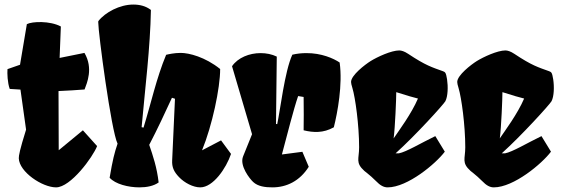

<svg xmlns="http://www.w3.org/2000/svg" viewBox="-20 -808 2457 838"><path d="M62 -117.2C64 -57.1 165 9.8 224.6 9.8C288.6 9.8 385.3 -122.6 403.8 -170.4L341.8 -239.3L236.3 -152.3L235.4 -410.6C272.9 -412.1 319.3 -415 349.1 -417.5C359.4 -445.3 388.2 -509.8 348.6 -577.1L240.2 -555.2L245.6 -692.4C198.2 -717.8 120.1 -714.8 97.2 -702.6L67.4 -525.4L12.7 -506.3C11.2 -488.3 12.7 -446.3 22.5 -419.9L69.3 -417L93.8 -242.2C65.9 -152.8 62 -129.4 62 -117.2Z M458.5 -32.2C483.4 -4.4 540 9.8 588.4 9.8C620.1 9.8 650.9 3.9 672.4 -11.7C665 -77.1 647.5 -128.4 631.3 -175.8C668.5 -247.1 698.2 -311.5 730.5 -381.3L743.7 -377L731.4 -107.9C730 -79.1 738.3 -59.1 761.2 -35.2C785.2 -9.8 823.2 9.8 854 9.8C910.2 9.8 967.3 -73.7 988.3 -136.2L944.8 -195.3L861.8 -151.9C906.2 -260.3 940.9 -423.3 940.9 -506.8C875 -559.6 804.7 -577.1 768.6 -577.1C740.7 -577.1 715.3 -571.3 705.1 -568.8C662.1 -465.3 639.6 -357.9 606.4 -251L604.5 -251.5L598.1 -252.9C613.8 -427.2 635.7 -600.1 638.7 -764.6C616.2 -781.7 590.3 -788.1 561.5 -788.1C502.9 -788.1 439 -754.4 409.2 -715.8C409.2 -714.8 408.7 -713.9 408.7 -711.9C408.7 -665 465.3 -237.3 493.2 -180.7C493.2 -180.2 492.7 -180.2 492.7 -179.7C479.5 -140.6 471.7 -110.8 458.5 -32.2Z M1085 -13.7C1106 5.9 1137.7 9.8 1168.9 9.8C1230.5 9.8 1288.1 -17.6 1327.6 -80.1L1299.8 -145.5L1210.4 -133.8C1233.9 -221.2 1261.2 -330.6 1281.2 -388.7L1305.2 -384.8C1306.2 -343.3 1305.7 -269 1305.2 -239.3C1348.1 -229 1390.6 -226.6 1437 -252.4C1453.1 -316.4 1476.1 -439 1462.4 -535.2C1435.5 -553.2 1382.8 -576.7 1316.4 -576.2C1297.4 -576.2 1276.9 -574.2 1255.9 -569.3C1222.2 -496.1 1203.1 -325.7 1189.9 -266.1L1184.6 -267.1L1188 -561C1167 -571.3 1142.1 -576.2 1117.2 -576.2C1068.4 -576.2 1018.6 -556.6 992.7 -519L1080.1 -222.2L1041 -125.5C1024.4 -84.5 1070.3 -27.3 1085 -13.7Z M1570.3 -62C1575.7 -57.6 1587.4 -48.8 1601.1 -36.6C1607.4 -31.2 1613.8 -24.9 1620.1 -18.6C1640.1 2.4 1655.8 9.8 1671.9 9.8C1758.8 9.8 1882.3 -93.8 1921.4 -146L1879.9 -213.9C1816.9 -183.6 1753.9 -145 1720.7 -138.7H1706.5C1793.5 -216.8 1916 -352.1 1923.8 -366.2C1935.1 -387.7 1936 -430.2 1931.2 -461.9C1926.3 -491.7 1923.3 -493.2 1913.6 -497.1C1865.2 -514.6 1838.9 -521.5 1761.2 -573.2C1744.1 -584.5 1732.4 -587.4 1723.1 -587.9C1687.5 -587.9 1627 -559.6 1597.7 -541.5C1572.8 -525.9 1512.2 -479.5 1512.2 -450.2C1512.2 -444.3 1514.2 -437 1518.1 -423.8C1530.8 -381.8 1547.4 -261.7 1547.4 -165C1547.4 -114.3 1530.3 -98.1 1570.3 -62ZM1697.8 -203.6C1697.8 -204.1 1698.2 -204.6 1698.2 -205.1C1704.6 -254.4 1709.5 -378.4 1709.5 -405.8C1753.9 -391.6 1787.1 -381.8 1804.2 -377.9C1775.9 -311.5 1720.2 -236.8 1697.8 -203.6Z M2033.7 -62C2039.1 -57.6 2050.8 -48.8 2064.5 -36.6C2070.8 -31.2 2077.1 -24.9 2083.5 -18.6C2103.5 2.4 2119.1 9.8 2135.3 9.8C2222.2 9.8 2345.7 -93.8 2384.8 -146L2343.3 -213.9C2280.3 -183.6 2217.3 -145 2184.1 -138.7H2169.9C2256.8 -216.8 2379.4 -352.1 2387.2 -366.2C2398.4 -387.7 2399.4 -430.2 2394.5 -461.9C2389.6 -491.7 2386.7 -493.2 2377 -497.1C2328.6 -514.6 2302.2 -521.5 2224.6 -573.2C2207.5 -584.5 2195.8 -587.4 2186.5 -587.9C2150.9 -587.9 2090.3 -559.6 2061 -541.5C2036.1 -525.9 1975.6 -479.5 1975.6 -450.2C1975.6 -444.3 1977.5 -437 1981.4 -423.8C1994.1 -381.8 2010.7 -261.7 2010.7 -165C2010.7 -114.3 1993.7 -98.1 2033.7 -62ZM2161.1 -203.6C2161.1 -204.1 2161.6 -204.6 2161.6 -205.1C2168 -254.4 2172.9 -378.4 2172.9 -405.8C2217.3 -391.6 2250.5 -381.8 2267.6 -377.9C2239.3 -311.5 2183.6 -236.8 2161.1 -203.6Z"/></svg>

Font: Fruktur
Style: Regular
Weight: 400
Designer: Viktoriya Grabowska
Foundry: Viktoriya Grabowska
Version: Version 1.002